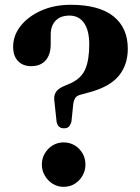

<svg xmlns="http://www.w3.org/2000/svg" viewBox="-20 -750 572 782"><path d="M202 -333.5 210.5 -254Q213.5 -240 220.8 -233.8Q228 -227.5 241 -227.5Q253 -227.5 259.8 -233.5Q266.5 -239.5 271 -255L278.5 -327.5Q281.5 -344.5 288 -352.8Q294.5 -361 309 -364.5L342 -373.5Q426.5 -396 463.5 -440.8Q500.5 -485.5 500.5 -551.5Q500.5 -637 441.8 -683.8Q383 -730.5 268 -730.5Q201 -730.5 147.8 -706.8Q94.5 -683 64 -644.2Q33.5 -605.5 33.5 -559.5Q33.5 -522 53.5 -501.2Q73.5 -480.5 107 -480.5Q145 -480.5 165.8 -504Q186.5 -527.5 186.5 -569.5V-609Q186.5 -644.5 206.2 -665.5Q226 -686.5 263 -686.5Q301 -686.5 322.2 -656.5Q343.5 -626.5 343.5 -569Q343.5 -507.5 328 -469.8Q312.5 -432 269 -411.5L238.5 -398.5Q214 -387.5 206 -372.2Q198 -357 202 -333.5ZM239 11Q214.5 11 194.5 -1.5Q174.5 -14 162.5 -34.8Q150.5 -55.5 150.5 -79.5Q150.5 -105 162.5 -125.2Q174.5 -145.5 194.5 -157.8Q214.5 -170 239 -170Q264.5 -170 284.5 -157.8Q304.5 -145.5 316.2 -125.2Q328 -105 328 -79.5Q328 -55.5 316.2 -34.8Q304.5 -14 284.5 -1.5Q264.5 11 239 11Z"/></svg>

Font: Fraunces SemiBold
Style: Regular
Weight: 600
Version: Version 1.000;[b76b70a41]